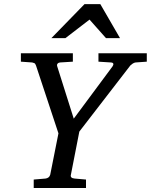

<svg xmlns="http://www.w3.org/2000/svg" viewBox="-20 -936 751 956"><path d="M654.8 -625Q647.5 -624 640.1 -618.9Q632.8 -613.8 628.9 -609.9L375 -280.8L333 -65.9Q330.6 -58.6 335 -53.2Q339.4 -47.9 352.1 -46.9L408.2 -42V0H147.9V-42L206.1 -46.9Q214.8 -47.9 221.2 -52.5Q227.5 -57.1 230 -65.9L271 -272L159.2 -609.9Q155.8 -619.6 150.6 -621.8Q145.5 -624 140.1 -625L84 -628.9V-670.9H342.8V-628.9L278.8 -625Q270.5 -624 266.4 -618.7Q262.2 -613.3 265.1 -605L347.2 -345.2L540 -605Q542 -608.4 543.5 -611.8Q544.9 -615.2 544.4 -617.9Q543.9 -620.6 541.3 -622.6Q538.6 -624.5 532.2 -625L470.2 -628.9V-670.9H710.9V-628.9ZM507.8 -746.1 425.8 -838.4 305.7 -746.1H235.8L400.9 -915.5H479.5L577.6 -746.1Z"/></svg>

Font: Charis SIL APac
Style: Italic
Weight: 400
Italic angle: -11°
Foundry: SIL International
Version: Version 5.000